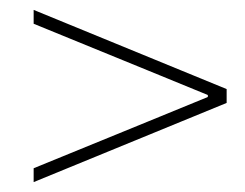

<svg xmlns="http://www.w3.org/2000/svg" viewBox="-20 -524 496 388"><path d="M48 -156 438 -316V-344L48 -504V-476L278 -382L400 -332V-328L278 -278L48 -184Z"/></svg>

Font: Source Sans Pro ExtraLight
Style: Italic
Weight: 200
Italic angle: -11°
Designer: Paul D. Hunt
Foundry: Adobe Systems Incorporated
Version: Version 3.006;hotconv 1.0.111;makeotfexe 2.5.65597